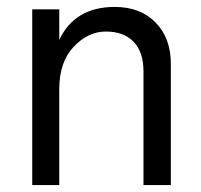

<svg xmlns="http://www.w3.org/2000/svg" viewBox="-20 -534 580 554"><path d="M473 0H394V-328Q394 -384 365.5 -413.5Q337 -443 285.5 -443Q234 -443 192.5 -399Q151 -355 151 -277V0H73V-507H151V-419Q196 -514 311 -514Q385 -514 429 -469Q473 -424 473 -349Z"/></svg>

Font: Hind Colombo
Style: Regular
Weight: 400
Designer: Jyotish Sonowal, Aditi Pimprikar
Foundry: Indian Type Foundry
Version: Version 1.000;PS 1.0;hotconv 1.0.86;makeotf.lib2.5.63406; tt